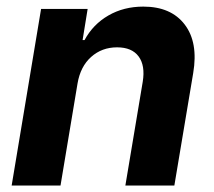

<svg xmlns="http://www.w3.org/2000/svg" viewBox="-20 -573 662 593"><path d="M219.5 -315.3 166.9 0H16L106.9 -545.5H250.7L235.1 -449.2H241.1Q267.4 -497.9 314.8 -525.2Q362.2 -552.6 422.6 -552.6Q508.2 -552.6 550.4 -497.3Q592.7 -442.1 576.7 -347.3L518.5 0H367.2L420.8 -320.3Q429 -370.4 408.2 -398.6Q387.4 -426.8 341.6 -426.8Q294.7 -426.8 261.5 -397.2Q228.3 -367.5 219.5 -315.3Z"/></svg>

Font: Karasuma Gothic
Style: Bold Italic
Weight: 700
Italic angle: 9.39998°
Designer: Rasmus Andersson / Ryoko Nishizuka
Foundry: Genbu
Version: Version 1.00